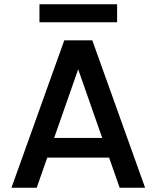

<svg xmlns="http://www.w3.org/2000/svg" viewBox="-20 -885 737 905"><path d="M415 -695 664 0H544L322 -634H375L153 0H34L283 -695ZM167 -235H524L554 -142H138ZM166 -865H532V-780H166Z"/></svg>

Font: Parkinsans Medium
Style: Regular
Weight: 500
Designer: Red Stone, Indian Type Foundry
Foundry: Indian Type Foundry
Version: Version 1.000